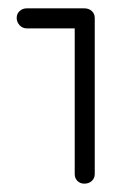

<svg xmlns="http://www.w3.org/2000/svg" viewBox="-20 -426 322 460"><path d="M182 14Q172 14 165.5 7.5Q159 1 159 -9V-358H44Q34 -358 27 -365.5Q20 -373 20 -383Q20 -393 27 -399.5Q34 -406 44 -406H182Q193 -406 200 -399.5Q207 -393 207 -383V-9Q207 1 200 7.5Q193 14 182 14Z"/></svg>

Font: Kurewa Gothic CJK TC Regular
Style: Regular
Weight: 400
Designer: Max Yao
Foundry: Max-Everyday
Version: Version 1.071; ttfautohint (v1.8.3)